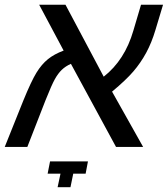

<svg xmlns="http://www.w3.org/2000/svg" viewBox="-62 -619 707 809"><path d="M103 -599.1H213.9L375 -295.9Q463.9 -365.7 500 -490.2L532.2 -599.1H625L592.8 -492.2Q577.1 -439.5 554 -396.7Q530.8 -354 499.8 -317.9Q468.8 -281.7 410.2 -232.9L541 0H426.8L236.8 -350.1Q213.9 -339.8 198.2 -324.7Q182.6 -309.6 169.2 -285.6Q155.8 -261.7 129.9 -196.8L53.2 0H-42L36.1 -194.8Q69.8 -277.3 91.6 -312.7Q113.3 -348.1 139.9 -369.6Q166.5 -391.1 206.1 -405.8ZM180.7 169.9 192.9 112.8H138.7L148.9 61H308.6L298.8 112.8H246.6L234.9 169.9Z"/></svg>

Font: Liberation Mono
Style: Italic
Weight: 400
Italic angle: -12°
Monospace: yes
Designer: Steve Matteson
Foundry: Ascender Corporation
Version: Version 2.1.5